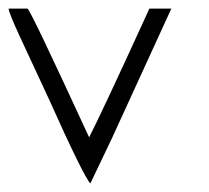

<svg xmlns="http://www.w3.org/2000/svg" viewBox="-41 -423 485 446"><path d="M23 -403Q31 -397 166 -104Q178 -127 213 -201.5Q248 -276 306 -403H357L220 -104L169 3Q162 -3 136.5 -55Q111 -107 73 -192Q28 -288 3.5 -341.5Q-21 -395 -21 -403Z"/></svg>

Font: Ekushey Kolom
Style: Regular
Weight: 400
Designer: Al Mamun Sumon
Foundry: Al Mamun Sumon
Version: Version 1.0